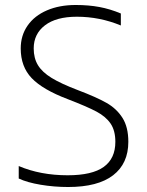

<svg xmlns="http://www.w3.org/2000/svg" viewBox="-20 -734 589 769"><path d="M55 -19V-69Q142 -32 251 -32Q349 -32 395.5 -65.5Q442 -99 442 -166Q442 -211 423 -239Q404 -267 366.5 -287Q329 -307 251 -337Q151 -375 107 -421Q63 -467 63 -540Q63 -592 90.5 -631.5Q118 -671 168 -692.5Q218 -714 283 -714Q335 -714 378 -706Q421 -698 464 -680V-632Q379 -667 288 -667Q205 -667 160 -632.5Q115 -598 115 -540Q115 -501 132 -473Q149 -445 186.5 -422Q224 -399 292 -373Q366 -345 406.5 -322Q447 -299 470.5 -262Q494 -225 494 -166Q494 -79 433 -32Q372 15 253 15Q197 15 143 6Q89 -3 55 -19Z"/></svg>

Font: Prompt ExtraLight
Style: Regular
Weight: 275
Designer: Katatrad Team
Foundry: CadsonDemak
Version: Version 1.000